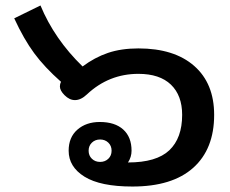

<svg xmlns="http://www.w3.org/2000/svg" viewBox="-20 -672 842 702"><path d="M231 -121Q231 -170 263 -198Q295 -226 345 -226Q400 -226 430.5 -198.5Q461 -171 461 -121Q461 -98 448 -78Q552 -78 599 -122.5Q646 -167 646 -252Q646 -323 605 -362.5Q564 -402 486 -402Q378 -402 298 -327Q276 -306 254 -306Q234 -306 216 -324Q199 -341 199 -356Q199 -365 203 -373Q143 -426 105 -477.5Q67 -529 32 -605L128 -652Q179 -529 282 -429Q326 -462 374.5 -478.5Q423 -495 486 -495Q617 -495 690 -431Q763 -367 763 -252Q763 -127 686.5 -58.5Q610 10 464 10Q347 10 289 -26Q231 -62 231 -121ZM388 -121Q388 -139 376 -150.5Q364 -162 346 -162Q328 -162 316 -150.5Q304 -139 304 -121Q304 -103 316 -91.5Q328 -80 346 -80Q364 -80 376 -91.5Q388 -103 388 -121Z"/></svg>

Font: Niramit SemiBold
Style: Regular
Weight: 600
Designer: Katatrad Aksorn Co.,Ltd.
Foundry: Cadson Demak Co.,Ltd.
Version: Version 1.001; ttfautohint (v1.6)